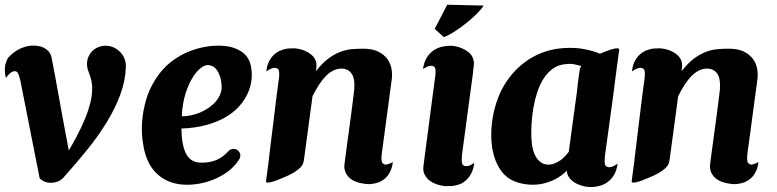

<svg xmlns="http://www.w3.org/2000/svg" viewBox="-37 -761 3244 802"><path d="M446.8 -558.1Q467.8 -545.4 478.8 -524.9Q489.7 -504.4 488.8 -481.9Q486.8 -423.8 465.8 -366.7Q444.8 -309.6 409.9 -252.2Q375 -194.8 328.6 -137.2Q282.2 -79.6 229.5 -21Q228 -19.5 227.1 -17.6H226.6Q215.3 -5.9 199.7 -1.2Q184.1 3.4 169.9 2.4Q156.2 1.5 144.8 -4.4Q133.3 -10.3 129.9 -15.6Q129.4 -15.6 128.9 -16.1V-16.6L128.4 -17.6L47.9 -425.3Q42 -449.7 36.4 -457.8Q30.8 -465.8 18.6 -462.9Q11.2 -460.4 6.1 -456.1Q1 -451.7 0 -450.2Q-2 -448.2 -3.7 -446.3Q-5.4 -444.3 -6.8 -442.4Q-8.8 -440.4 -10.3 -437.5Q-10.7 -437 -12.2 -437.5L-13.7 -440.9Q-16.6 -453.6 -16.8 -467Q-17.1 -480.5 -14.2 -493.2Q-12.2 -500 -9.5 -506.8Q-6.8 -513.7 -2.9 -520Q9.3 -533.2 20.5 -541.5Q31.7 -549.8 41 -554.7Q50.3 -559.6 57.6 -562Q64.9 -564.5 69.3 -565.9Q72.8 -567.4 81.1 -568.8Q89.4 -570.3 100.1 -570.6Q110.8 -570.8 123 -568.8Q135.3 -566.9 146.2 -561.5Q157.2 -556.2 165.8 -546.6Q174.3 -537.1 178.2 -521.5Q179.7 -514.6 184.1 -491.7Q188.5 -468.8 194.6 -435.5Q200.7 -402.3 207.8 -362.5Q214.8 -322.8 222.4 -281.7Q230 -240.7 237.3 -201.9Q244.6 -163.1 250.5 -132.3Q281.7 -185.5 301.5 -227.3Q321.3 -269 331.8 -301.8Q342.3 -334.5 345.7 -359.1Q349.1 -383.8 347.7 -402.8Q346.2 -421.9 341.6 -436.3Q336.9 -450.7 332.5 -462.9Q325.7 -479.5 326.4 -497.6Q327.1 -515.6 336.4 -531.7Q344.2 -545.9 356.9 -554.9Q369.6 -564 384.8 -567.6Q399.9 -571.3 416 -569.1Q432.1 -566.9 446.8 -558.1Z M947.3 -137.7Q958.5 -133.8 963.9 -123.5Q969.2 -113.3 965.3 -102.1Q965.3 -101.1 964.8 -100.6Q963.9 -98.1 962.9 -96.7Q961.9 -95.2 960.9 -93.3Q939 -59.6 905 -37.4Q871.1 -15.1 834 -3.4Q796.9 8.3 760.3 10.3Q723.6 12.2 695.8 5.4Q665.5 -2 644 -15.6Q622.6 -29.3 607.7 -46.6Q592.8 -64 583.7 -82.5Q574.7 -101.1 569.8 -118.2Q562.5 -142.1 558.1 -178Q553.7 -213.9 556.9 -255.6Q560.1 -297.4 572.8 -342.5Q585.4 -387.7 612.8 -430.2Q634.8 -464.8 660.9 -488.5Q687 -512.2 715.3 -527.8Q738.8 -542 770.8 -552.7Q802.7 -563.5 836.9 -567.9Q871.1 -572.3 903.8 -568.8Q936.5 -565.4 962.4 -550.8Q977.1 -543.5 989.5 -530Q1002 -516.6 1008.8 -494.6Q1016.6 -464.8 1014.2 -433.8Q1011.7 -402.8 998.8 -373.3Q985.8 -343.8 962.4 -317.4Q939 -291 904.3 -271Q869.6 -251 823.7 -238.5Q777.8 -226.1 720.7 -224.1Q721.7 -154.8 740.2 -118.9Q758.8 -83 800.3 -81.5Q821.3 -81.1 838.1 -84.2Q855 -87.4 868.9 -93.5Q882.8 -99.6 894.5 -108.6Q906.2 -117.7 916.5 -128.9L918.5 -130.9L920.9 -133.3Q926.3 -137.2 933.1 -138.7Q939.5 -140.1 947.3 -137.7ZM722.2 -275.4Q741.2 -274.9 761.2 -279.3Q781.2 -283.7 800.3 -291.7Q819.3 -299.8 835.9 -311.5Q852.5 -323.2 864.7 -337.6Q877 -352.1 883.5 -368.9Q890.1 -385.7 888.7 -404.3Q886.7 -429.7 880.4 -446.3Q874 -462.9 865.7 -472.4Q857.4 -481.9 847.9 -485.6Q838.4 -489.3 830.6 -489.3Q829.6 -489.3 828.6 -489Q827.6 -488.8 826.7 -488.8Q824.7 -488.8 823.7 -488.3H823.2Q810.5 -485.4 794.7 -470.9Q778.8 -456.5 763.9 -430.7Q749 -404.8 737.5 -368.2Q726.1 -331.5 722.7 -284.2Q722.7 -281.7 722.7 -279.8Q722.7 -277.8 722.2 -275.4Z M1599.1 -81.5Q1603 -83.5 1604 -84.5Q1601.6 -58.1 1587.6 -34.9Q1573.7 -11.7 1545.4 0.5Q1530.3 5.4 1517.6 7.1Q1504.9 8.8 1494.6 7.8Q1443.8 2.4 1421.9 -19Q1399.9 -40.5 1401.4 -70.3Q1401.4 -71.3 1403.1 -84.2Q1404.8 -97.2 1407.5 -118.2Q1410.2 -139.2 1413.8 -166Q1417.5 -192.9 1421.4 -221.2Q1425.3 -249.5 1429 -277.3Q1432.6 -305.2 1435.5 -328.4Q1438.5 -351.6 1440.4 -367.7Q1442.4 -383.8 1442.9 -389.2Q1445.8 -434.1 1431.2 -454.1Q1416.5 -474.1 1389.6 -474.6Q1372.1 -474.6 1356 -466.8Q1339.8 -459 1325 -444.1Q1310.1 -429.2 1296.1 -408Q1282.2 -386.7 1269 -360.4V-359.9Q1268.1 -357.9 1268.1 -356.9L1232.9 -95.7Q1232.4 -91.3 1231.4 -87.9Q1231 -85.9 1231 -85Q1228.5 -69.3 1209.7 -54Q1190.9 -38.6 1163.6 -26.4Q1149.9 -20.5 1133.8 -13.7Q1117.7 -6.8 1104.2 -2.7Q1090.8 1.5 1082 1.7Q1073.2 2 1074.2 -4.9L1086.4 -95.7H1085.9L1118.2 -358.9L1127.9 -432.6Q1128.9 -437 1128.9 -440.9Q1128.9 -444.8 1129.4 -448.2Q1129.9 -463.9 1126.2 -470.2Q1122.6 -476.6 1112.3 -477.5Q1104.5 -478 1098.4 -475.3Q1092.3 -472.7 1090.3 -471.7Q1085.4 -469.2 1081.1 -466.3Q1078.6 -464.4 1076.2 -462.9H1075.7V-464.4Q1078.1 -490.2 1090.3 -511.2Q1097.2 -522.9 1107.2 -532.5Q1117.2 -542 1131.3 -548.8Q1154.8 -558.1 1170.7 -558.6Q1186.5 -559.1 1194.3 -559.1Q1197.8 -559.1 1206.3 -557.6Q1214.8 -556.2 1225.3 -553Q1235.8 -549.8 1246.8 -543.9Q1257.8 -538.1 1266.8 -529.5Q1275.9 -521 1281 -509Q1286.1 -497.1 1284.7 -481Q1284.2 -478 1283.9 -473.4Q1283.7 -468.8 1282.7 -463.4Q1308.1 -496.6 1333.3 -515.4Q1358.4 -534.2 1382.8 -543.7Q1407.2 -553.2 1430.9 -555.4Q1454.6 -557.6 1476.6 -557.6Q1517.1 -558.1 1542.2 -545.7Q1567.4 -533.2 1581.1 -514.4Q1594.7 -495.6 1598.4 -473.4Q1602.1 -451.2 1599.6 -431.6Q1587.9 -346.2 1579.1 -278.3Q1575.2 -249.5 1571.5 -221.4Q1567.9 -193.4 1564.7 -170.9Q1561.5 -148.4 1559.6 -134Q1557.6 -119.6 1557.6 -117.7Q1557.1 -113.8 1556.6 -108.2Q1556.2 -102.5 1556.4 -97.2Q1556.6 -91.8 1557.6 -86.9Q1558.6 -82 1561 -79.6Q1569.8 -71.3 1579.6 -74.2Q1589.4 -77.1 1599.1 -81.5Z M1943.8 -79.6Q1941.9 -57.1 1931.2 -36.1Q1924.3 -22.5 1913.3 -11.5Q1902.3 -0.5 1886.7 7.3Q1863.3 15.6 1847.9 16.1Q1832.5 16.6 1824.7 16.6Q1820.8 16.6 1812 15.1Q1803.2 13.7 1792.5 10.5Q1781.7 7.3 1770.3 1.5Q1758.8 -4.4 1749.8 -13.4Q1740.7 -22.5 1735.4 -34.7Q1730 -46.9 1731.4 -63.5Q1732.4 -72.8 1735.1 -93.5Q1737.8 -114.3 1741.7 -143.6Q1745.6 -172.9 1750.2 -208.7Q1754.9 -244.6 1760 -284.2Q1765.1 -323.7 1770.8 -365.2Q1776.4 -406.7 1781.7 -447.3Q1782.2 -449.7 1782.2 -451.7Q1782.2 -453.6 1782.2 -456.1Q1783.2 -472.2 1779.5 -478.8Q1775.9 -485.4 1765.1 -486.3Q1756.8 -486.3 1750.5 -483.6Q1744.1 -481 1742.7 -480Q1739.3 -478.5 1735.8 -476.3Q1732.4 -474.1 1730 -472.7Q1731.4 -483.9 1734.4 -494.4Q1737.3 -504.9 1742.7 -514.6Q1753.9 -537.1 1777.1 -552.5Q1800.3 -567.9 1837.9 -569.8H1846.7H1847.2H1849.6Q1854.5 -569.8 1868.2 -567.1Q1881.8 -564.5 1897.5 -557.1Q1912.1 -550.3 1924.6 -539.1Q1937 -527.8 1940.9 -509.8Q1943.4 -501 1942.4 -489.7Q1941.9 -486.3 1941.4 -481.7Q1940.9 -477.1 1939.9 -470.7Q1939.9 -468.8 1939.5 -467.8Q1939.5 -464.4 1939 -462.4H1939.5L1892.6 -113.3Q1891.6 -100.6 1891.6 -92Q1891.6 -83.5 1893.3 -78.1Q1895 -72.8 1898.7 -70.1Q1902.3 -67.4 1908.7 -66.9Q1917 -66.4 1923.3 -69.1Q1929.7 -71.8 1931.2 -72.8Q1934.1 -74.2 1937.5 -76.7Q1940.9 -79.1 1943.4 -80.6ZM1778.8 -640.6 1831.1 -741.2 1982.9 -737.8Q1976.1 -725.1 1957.5 -706.3Q1939 -687.5 1915 -668Q1891.1 -648.4 1865 -631.3Q1838.9 -614.3 1816.9 -606Z M2489.7 -108.4Q2487.3 -83 2490.2 -73.5Q2493.2 -64 2505.9 -62.5Q2513.7 -62 2520 -64.7Q2526.4 -67.4 2528.3 -68.4Q2530.3 -69.3 2532.7 -71Q2535.2 -72.8 2537.6 -74.2Q2540 -76.2 2542.5 -77.6Q2540 -52.2 2528.3 -30.8Q2516.6 -10.3 2494.9 3.7Q2473.1 17.6 2439.5 20Q2434.1 20.5 2429.9 20.3Q2425.8 20 2422.4 20Q2418.9 20 2411.1 18.8Q2403.3 17.6 2393.6 14.6Q2383.8 11.7 2373 6.8Q2362.3 2 2353.3 -5.6Q2344.2 -13.2 2337.9 -23.4Q2331.5 -33.7 2330.6 -47.9Q2305.7 -23.4 2276.9 -9.8Q2248 3.9 2218.5 8.3Q2189 12.7 2160.4 8.8Q2131.8 4.9 2107.9 -5.4Q2077.1 -19 2057.1 -46.4Q2037.1 -73.7 2026.6 -109.6Q2016.1 -145.5 2015.1 -187Q2014.2 -228.5 2021.2 -270.3Q2028.3 -312 2043.2 -351.3Q2058.1 -390.6 2080.1 -422.4Q2103 -455.6 2128.9 -479.2Q2154.8 -502.9 2182.1 -519Q2209.5 -535.2 2237.3 -544.4Q2265.1 -553.7 2292.5 -557.6Q2293.5 -557.6 2294.7 -557.9Q2295.9 -558.1 2297.4 -558.1Q2317.9 -561 2338.4 -561H2339.8Q2377.4 -561.5 2410.4 -554.4Q2443.4 -547.4 2469.2 -536.6Q2482.9 -542.5 2497.6 -548.1Q2512.2 -553.7 2523.9 -556.6Q2535.6 -559.6 2543 -559.1Q2550.3 -558.6 2549.3 -552.7L2530.3 -409.7L2526.4 -376.5ZM2314.9 -100.1Q2327.1 -110.8 2338.9 -127Q2342.8 -155.3 2347.2 -188.7Q2351.6 -222.2 2356.2 -255.9Q2360.8 -289.6 2365.2 -321.3Q2369.6 -353 2373 -377.9L2376.5 -411.6Q2378.4 -425.3 2379.9 -436.3Q2381.3 -447.3 2382.3 -455.1Q2383.8 -463.9 2384.8 -471.2Q2386.2 -477.5 2390.6 -485.4Q2375 -489.7 2363.3 -492.2Q2351.6 -494.6 2339.8 -494.1H2339.4H2337.4Q2328.1 -493.7 2318.1 -492.2Q2308.1 -490.7 2295.4 -486.8Q2278.8 -480 2265.1 -468.8Q2251.5 -457.5 2240.5 -442.6Q2229.5 -427.7 2220.9 -409.9Q2212.4 -392.1 2206.1 -372.6Q2195.8 -340.3 2190.4 -307.1Q2185.1 -273.9 2183.3 -243.7Q2181.6 -213.4 2182.6 -188.2Q2183.6 -163.1 2186.5 -147.9Q2193.8 -112.8 2208.7 -95.5Q2223.6 -78.1 2241.9 -74.5Q2260.3 -70.8 2279.5 -78.4Q2298.8 -85.9 2314.9 -100.1Z M3126.5 -81.5Q3130.4 -83.5 3131.3 -84.5Q3128.9 -58.1 3115 -34.9Q3101.1 -11.7 3072.8 0.5Q3057.6 5.4 3044.9 7.1Q3032.2 8.8 3022 7.8Q2971.2 2.4 2949.2 -19Q2927.2 -40.5 2928.7 -70.3Q2928.7 -71.3 2930.4 -84.2Q2932.1 -97.2 2934.8 -118.2Q2937.5 -139.2 2941.2 -166Q2944.8 -192.9 2948.7 -221.2Q2952.6 -249.5 2956.3 -277.3Q2960 -305.2 2962.9 -328.4Q2965.8 -351.6 2967.8 -367.7Q2969.7 -383.8 2970.2 -389.2Q2973.1 -434.1 2958.5 -454.1Q2943.8 -474.1 2917 -474.6Q2899.4 -474.6 2883.3 -466.8Q2867.2 -459 2852.3 -444.1Q2837.4 -429.2 2823.5 -408Q2809.6 -386.7 2796.4 -360.4V-359.9Q2795.4 -357.9 2795.4 -356.9L2760.3 -95.7Q2759.8 -91.3 2758.8 -87.9Q2758.3 -85.9 2758.3 -85Q2755.9 -69.3 2737.1 -54Q2718.3 -38.6 2690.9 -26.4Q2677.2 -20.5 2661.1 -13.7Q2645 -6.8 2631.6 -2.7Q2618.2 1.5 2609.4 1.7Q2600.6 2 2601.6 -4.9L2613.8 -95.7H2613.3L2645.5 -358.9L2655.3 -432.6Q2656.2 -437 2656.2 -440.9Q2656.2 -444.8 2656.7 -448.2Q2657.2 -463.9 2653.6 -470.2Q2649.9 -476.6 2639.6 -477.5Q2631.8 -478 2625.7 -475.3Q2619.6 -472.7 2617.7 -471.7Q2612.8 -469.2 2608.4 -466.3Q2606 -464.4 2603.5 -462.9H2603V-464.4Q2605.5 -490.2 2617.7 -511.2Q2624.5 -522.9 2634.5 -532.5Q2644.5 -542 2658.7 -548.8Q2682.1 -558.1 2698 -558.6Q2713.9 -559.1 2721.7 -559.1Q2725.1 -559.1 2733.6 -557.6Q2742.2 -556.2 2752.7 -553Q2763.2 -549.8 2774.2 -543.9Q2785.2 -538.1 2794.2 -529.5Q2803.2 -521 2808.3 -509Q2813.5 -497.1 2812 -481Q2811.5 -478 2811.3 -473.4Q2811 -468.8 2810.1 -463.4Q2835.4 -496.6 2860.6 -515.4Q2885.7 -534.2 2910.2 -543.7Q2934.6 -553.2 2958.3 -555.4Q2981.9 -557.6 3003.9 -557.6Q3044.4 -558.1 3069.6 -545.7Q3094.7 -533.2 3108.4 -514.4Q3122.1 -495.6 3125.7 -473.4Q3129.4 -451.2 3127 -431.6Q3115.2 -346.2 3106.4 -278.3Q3102.5 -249.5 3098.9 -221.4Q3095.2 -193.4 3092 -170.9Q3088.9 -148.4 3086.9 -134Q3085 -119.6 3085 -117.7Q3084.5 -113.8 3084 -108.2Q3083.5 -102.5 3083.7 -97.2Q3084 -91.8 3085 -86.9Q3085.9 -82 3088.4 -79.6Q3097.2 -71.3 3106.9 -74.2Q3116.7 -77.1 3126.5 -81.5Z"/></svg>

Font: Brush Lettering One
Style: Bold Italic
Weight: 400
Italic angle: -7°
Designer: Eben Sorkin
Foundry: Eben Sorkin
Version: Version 1.001